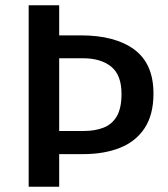

<svg xmlns="http://www.w3.org/2000/svg" viewBox="-20 -710 640 730"><path d="M205 -690V-575.5H287.5Q418 -575.5 490.8 -521.5Q563.5 -467.5 563.5 -354.5Q563.5 -274 530 -223Q496.5 -172 436.2 -148Q376 -124 295.5 -124H205V0H89V-690ZM295.5 -488.5H205V-212H298.5Q341.5 -212 374 -224.8Q406.5 -237.5 424.2 -268.2Q442 -299 442 -353Q442 -425 402.5 -456.8Q363 -488.5 295.5 -488.5Z"/></svg>

Font: Fira Code Light Medium
Style: Regular
Weight: 500
Monospace: yes
Version: Version 5.002